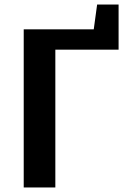

<svg xmlns="http://www.w3.org/2000/svg" viewBox="-20 -830 555 850"><path d="M85 0V-700H395L410 -810H505V-610H225V0Z"/></svg>

Font: Scada
Style: Bold
Weight: 700
Designer: Jovanny Lemonad
Foundry: Jovanny Lemonad
Version: Version 4.100;PS 004.100;hotconv 1.0.88;makeotf.lib2.5.64775